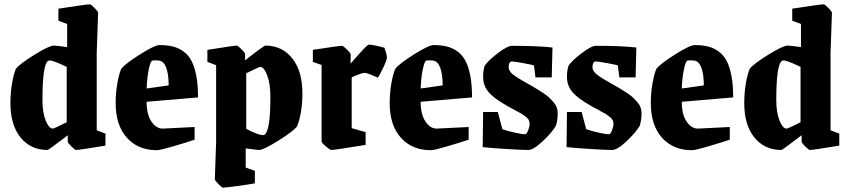

<svg xmlns="http://www.w3.org/2000/svg" viewBox="-20 -677 3890 881"><path d="M198.2 11.2Q121.1 11.2 74.5 -45.9Q27.8 -103 27.8 -204.1Q27.8 -250.5 35.2 -293.9Q42.5 -337.4 53.2 -361.8Q72.3 -385.3 139.2 -426.5Q206.1 -467.8 227.1 -467.8Q237.8 -467.8 288.1 -460.9V-566.9L248 -582V-637.2Q377.9 -657.2 392.1 -657.2Q397.5 -657.2 413.8 -640.6Q430.2 -624 430.2 -618.2L423.8 -434.1V-79.1L463.9 -64V-8.8Q343.3 11.2 329.1 11.2Q324.2 11.2 307.6 -5.1Q291 -21.5 291 -26.9V-56.2Q202.6 11.2 198.2 11.2ZM222.2 -86.9Q225.1 -86.9 241.2 -94.2Q257.3 -101.6 271.5 -108.9L286.1 -116.2V-370.1Q216.8 -403.8 203.1 -398.9Q174.8 -388.2 174.8 -217.8Q174.8 -160.6 189.7 -123.8Q204.6 -86.9 222.2 -86.9Z M699.7 12.2Q613.8 12.2 562.3 -44.9Q510.7 -102.1 510.7 -204.1Q510.7 -250 518.3 -293.7Q525.9 -337.4 536.1 -360.8Q555.2 -385.3 622.8 -427.7Q690.4 -470.2 711.9 -470.2Q747.1 -470.2 773.4 -463.6Q799.8 -457 822.3 -440.7Q844.7 -424.3 858.9 -397.2Q873 -370.1 880.9 -328.4Q888.7 -286.6 888.7 -230L652.8 -210Q652.8 -151.4 675 -119.1Q697.3 -86.9 726.1 -86.9L873 -94.2V-36.1Q834.5 -22.9 774.4 -5.4Q714.4 12.2 699.7 12.2ZM652.8 -271 753.9 -285.2Q753.9 -334.5 743.2 -365Q732.4 -395.5 710.9 -398.9Q689.5 -401.4 678.7 -398.9Q670.4 -396 662.6 -358.6Q654.8 -321.3 652.8 -271Z M1003.4 184.1Q998 184.1 981.9 167.5Q965.8 150.9 965.8 145L971.7 -27.8V-377.9L931.6 -393.1V-448.2Q1054.7 -467.8 1066.4 -467.8Q1071.3 -467.8 1087.9 -451.2Q1104.5 -434.6 1104.5 -429.2V-399.9Q1190.4 -467.8 1197.8 -467.8Q1274.4 -467.8 1321 -409.4Q1367.7 -351.1 1367.7 -247.1Q1367.7 -202.1 1360.4 -160.4Q1353 -118.7 1341.8 -95.2Q1322.3 -72.3 1255.4 -30.5Q1188.5 11.2 1168.5 11.2Q1161.6 11.2 1107.4 3.9V91.8L1149.4 106.9V164.1Q1126.5 168.9 1069.8 176.5Q1013.2 184.1 1003.4 184.1ZM1192.4 -58.1Q1220.7 -72.8 1220.7 -232.9Q1220.7 -292 1206.1 -331.1Q1191.4 -370.1 1173.8 -370.1Q1169.9 -370.1 1109.9 -340.8V-85.9Q1131.8 -73.2 1158 -63.7Q1184.1 -54.2 1192.4 -58.1Z M1500.5 11.2Q1494.6 11.2 1475.1 -5.4Q1455.6 -22 1455.6 -27.8V-378.9L1415.5 -393.1V-448.2Q1535.2 -466.8 1549.3 -466.8Q1554.7 -466.8 1572 -449.7Q1589.4 -432.6 1589.4 -426.8L1588.4 -384.8Q1664.1 -472.2 1671.4 -472.2Q1692.4 -472.2 1743.7 -458Q1755.4 -426.8 1755.4 -413.1Q1755.4 -401.4 1736.3 -361.8Q1717.3 -322.3 1712.4 -320.8L1703.1 -325.2Q1693.4 -329.6 1685.5 -333Q1677.7 -336.4 1667.5 -339.6Q1657.2 -342.8 1651.4 -342.8Q1645.5 -342.8 1625 -335.2Q1604.5 -327.6 1593.8 -321.8V-88.9L1657.7 -70.8V-12.2Q1515.6 11.2 1500.5 11.2Z M1957 12.2Q1871.1 12.2 1819.6 -44.9Q1768.1 -102.1 1768.1 -204.1Q1768.1 -250 1775.6 -293.7Q1783.2 -337.4 1793.5 -360.8Q1812.5 -385.3 1880.1 -427.7Q1947.8 -470.2 1969.2 -470.2Q2004.4 -470.2 2030.8 -463.6Q2057.1 -457 2079.6 -440.7Q2102.1 -424.3 2116.2 -397.2Q2130.4 -370.1 2138.2 -328.4Q2146 -286.6 2146 -230L1910.2 -210Q1910.2 -151.4 1932.4 -119.1Q1954.6 -86.9 1983.4 -86.9L2130.4 -94.2V-36.1Q2091.8 -22.9 2031.7 -5.4Q1971.7 12.2 1957 12.2ZM1910.2 -271 2011.2 -285.2Q2011.2 -334.5 2000.5 -365Q1989.7 -395.5 1968.3 -398.9Q1946.8 -401.4 1936 -398.9Q1927.7 -396 1919.9 -358.6Q1912.1 -321.3 1910.2 -271Z M2194.8 -2 2196.8 -163.1H2264.2L2285.2 -84Q2309.6 -75.7 2342.3 -68.4Q2375 -61 2389.2 -61Q2396.5 -61 2403.3 -78.6Q2410.2 -96.2 2410.2 -106.9Q2410.2 -117.7 2406.5 -125.5Q2402.8 -133.3 2392.1 -141.6Q2381.3 -149.9 2373 -155Q2364.7 -160.2 2343.3 -171.4Q2321.8 -182.6 2309.1 -189.9Q2243.7 -227.1 2220.2 -256.3Q2196.8 -285.6 2196.8 -324.2Q2196.8 -354.5 2204.1 -376Q2222.7 -401.9 2266.1 -434.3Q2309.6 -466.8 2328.1 -466.8Q2447.8 -466.8 2515.1 -459L2511.7 -321.8H2437L2430.2 -377Q2421.4 -379.9 2380.4 -387.5Q2339.4 -395 2329.1 -395Q2314 -395 2314 -367.2Q2314 -360.4 2318.1 -353.3Q2322.3 -346.2 2327.6 -340.8Q2333 -335.4 2343.3 -328.4Q2353.5 -321.3 2359.4 -317.6Q2365.2 -314 2377.4 -306.9Q2389.6 -299.8 2393.1 -297.9Q2399.4 -294.4 2418.5 -283.4Q2437.5 -272.5 2447 -266.6Q2456.5 -260.7 2473.6 -249.5Q2490.7 -238.3 2500 -229.2Q2509.3 -220.2 2519.5 -208.5Q2529.8 -196.8 2534.4 -184.1Q2539.1 -171.4 2539.1 -158.2Q2539.1 -125.5 2530.8 -100.1Q2513.2 -69.3 2470.5 -29.1Q2427.7 11.2 2403.8 11.2Q2379.9 11.2 2306.6 6.8Q2233.4 2.4 2194.8 -2Z M2579.6 -2 2581.5 -163.1H2648.9L2669.9 -84Q2694.3 -75.7 2727.1 -68.4Q2759.8 -61 2773.9 -61Q2781.2 -61 2788.1 -78.6Q2794.9 -96.2 2794.9 -106.9Q2794.9 -117.7 2791.3 -125.5Q2787.6 -133.3 2776.9 -141.6Q2766.1 -149.9 2757.8 -155Q2749.5 -160.2 2728 -171.4Q2706.5 -182.6 2693.8 -189.9Q2628.4 -227.1 2605 -256.3Q2581.5 -285.6 2581.5 -324.2Q2581.5 -354.5 2588.9 -376Q2607.4 -401.9 2650.9 -434.3Q2694.3 -466.8 2712.9 -466.8Q2832.5 -466.8 2899.9 -459L2896.5 -321.8H2821.8L2814.9 -377Q2806.2 -379.9 2765.1 -387.5Q2724.1 -395 2713.9 -395Q2698.7 -395 2698.7 -367.2Q2698.7 -360.4 2702.9 -353.3Q2707 -346.2 2712.4 -340.8Q2717.8 -335.4 2728 -328.4Q2738.3 -321.3 2744.1 -317.6Q2750 -314 2762.2 -306.9Q2774.4 -299.8 2777.8 -297.9Q2784.2 -294.4 2803.2 -283.4Q2822.3 -272.5 2831.8 -266.6Q2841.3 -260.7 2858.4 -249.5Q2875.5 -238.3 2884.8 -229.2Q2894 -220.2 2904.3 -208.5Q2914.6 -196.8 2919.2 -184.1Q2923.8 -171.4 2923.8 -158.2Q2923.8 -125.5 2915.5 -100.1Q2897.9 -69.3 2855.2 -29.1Q2812.5 11.2 2788.6 11.2Q2764.6 11.2 2691.4 6.8Q2618.2 2.4 2579.6 -2Z M3155.3 12.2Q3069.3 12.2 3017.8 -44.9Q2966.3 -102.1 2966.3 -204.1Q2966.3 -250 2973.9 -293.7Q2981.4 -337.4 2991.7 -360.8Q3010.7 -385.3 3078.4 -427.7Q3146 -470.2 3167.5 -470.2Q3202.6 -470.2 3229 -463.6Q3255.4 -457 3277.8 -440.7Q3300.3 -424.3 3314.5 -397.2Q3328.6 -370.1 3336.4 -328.4Q3344.2 -286.6 3344.2 -230L3108.4 -210Q3108.4 -151.4 3130.6 -119.1Q3152.8 -86.9 3181.6 -86.9L3328.6 -94.2V-36.1Q3290 -22.9 3230 -5.4Q3169.9 12.2 3155.3 12.2ZM3108.4 -271 3209.5 -285.2Q3209.5 -334.5 3198.7 -365Q3188 -395.5 3166.5 -398.9Q3145 -401.4 3134.3 -398.9Q3126 -396 3118.2 -358.6Q3110.4 -321.3 3108.4 -271Z M3565.4 11.2Q3488.3 11.2 3441.7 -45.9Q3395 -103 3395 -204.1Q3395 -250.5 3402.3 -293.9Q3409.7 -337.4 3420.4 -361.8Q3439.5 -385.3 3506.3 -426.5Q3573.2 -467.8 3594.2 -467.8Q3605 -467.8 3655.3 -460.9V-566.9L3615.2 -582V-637.2Q3745.1 -657.2 3759.3 -657.2Q3764.6 -657.2 3781 -640.6Q3797.4 -624 3797.4 -618.2L3791 -434.1V-79.1L3831.1 -64V-8.8Q3710.4 11.2 3696.3 11.2Q3691.4 11.2 3674.8 -5.1Q3658.2 -21.5 3658.2 -26.9V-56.2Q3569.8 11.2 3565.4 11.2ZM3589.4 -86.9Q3592.3 -86.9 3608.4 -94.2Q3624.5 -101.6 3638.7 -108.9L3653.3 -116.2V-370.1Q3584 -403.8 3570.3 -398.9Q3542 -388.2 3542 -217.8Q3542 -160.6 3556.9 -123.8Q3571.8 -86.9 3589.4 -86.9Z"/></svg>

Font: Grenze
Style: Bold
Weight: 700
Designer: Renata Polastri
Foundry: Omnibus-Type
Version: Version 1.002;PS 001.002;hotconv 1.0.88;makeotf.lib2.5.64775